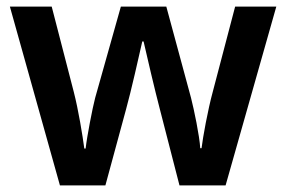

<svg xmlns="http://www.w3.org/2000/svg" viewBox="-20 -563 870 583"><path d="M465 -233 525 0H665L819 -543H694L626 -284C611 -229 596 -146 592 -113H588C586 -150 569 -231 560 -266L485 -543H347L269 -266C261 -236 244 -148 240 -112H236C231 -150 218 -230 204 -284L137 -543H10L162 0H300L363 -232C377 -282 404 -401 412 -437H416C424 -401 452 -282 465 -233Z"/></svg>

Font: Noto Sans Bengali SemiBold
Style: Regular
Weight: 600
Designer: Jelle Bosma - Monotype Design Team
Foundry: Monotype Imaging Inc.
Version: Version 2.003